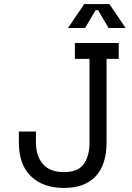

<svg xmlns="http://www.w3.org/2000/svg" viewBox="-20 -912 652 946"><path d="M515 -774 463 -862H451L399 -774H315L395 -892H519L599 -774ZM505 -210Q505 -101 451.5 -43.5Q398 14 295 14Q192 14 132.5 -43.5Q73 -101 73 -210V-264H157V-210Q157 -144 191 -104Q225 -64 295 -64Q365 -64 393 -104Q421 -144 421 -210V-622H349V-700H565V-622H505Z"/></svg>

Font: Space Mono
Style: Regular
Weight: 400
Monospace: yes
Designer: Colophon Foundry / Benjamin Critton
Foundry: Colophon Foundry
Version: Version 1.000;PS 1.003;hotconv 1.0.81;makeotf.lib2.5.63406